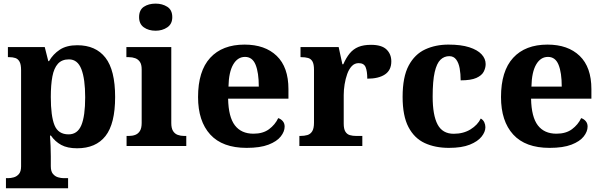

<svg xmlns="http://www.w3.org/2000/svg" viewBox="-20 -791 3265 1040"><path d="M12.2 228.6V174H24.8Q38.2 174 54.4 169.6Q70.6 165.2 82.4 151.6Q94.2 138 94.2 110V-410.6Q94.2 -441.8 85.9 -456.8Q77.6 -471.8 63.4 -476.6Q49.2 -481.4 30.6 -481.4H22.8V-536H222.4L241.6 -459.8H245.6Q267.4 -497.8 304 -521.9Q340.6 -546 398.6 -546Q498.6 -546 551.1 -478.6Q603.6 -411.2 603.6 -265.6Q603.6 -120.6 551.4 -54.2Q499.2 12.2 397.6 12.2Q345 12.2 311.5 -6.1Q278 -24.4 256 -56.4H250.8Q252.8 -30.6 254 -0.5Q255.2 29.6 255.2 55.6V109.2Q255.2 137.6 267 151.3Q278.8 165 295 169.5Q311.2 174 324 174H348.8V228.6ZM351.6 -63.2Q399.8 -63.2 420.6 -112.7Q441.4 -162.2 441.4 -264.2Q441.4 -362.8 420.9 -416.1Q400.4 -469.4 353.4 -469.4Q315.2 -469.4 293.7 -445.6Q272.2 -421.8 263.7 -376.5Q255.2 -331.2 255.2 -265.6Q255.2 -162.2 275.3 -112.7Q295.4 -63.2 351.6 -63.2Z M665.6 0V-54.6H678Q697.4 -54.6 713 -60.6Q728.6 -66.6 738 -81.8Q747.4 -97 747.4 -125.4V-415.4Q747.4 -442 737.7 -456Q728 -470 712.4 -475.7Q696.8 -481.4 678 -481.4H664.6V-536H907.8V-124.6Q907.8 -96.6 917.2 -81.5Q926.6 -66.4 942.5 -60.5Q958.4 -54.6 977.2 -54.6H989V0ZM823 -624.6Q784.8 -624.6 759.1 -642.9Q733.4 -661.2 733.4 -698Q733.4 -737 759.1 -754.2Q784.8 -771.4 823 -771.4Q859.2 -771.4 886.2 -754.2Q913.2 -737 913.2 -698Q913.2 -661.2 886.2 -642.9Q859.2 -624.6 823 -624.6Z M1315.8 10Q1185 10 1118.9 -62.3Q1052.8 -134.6 1052.8 -265.2Q1052.8 -406.2 1118.6 -477.8Q1184.4 -549.4 1304.6 -549.4Q1415.4 -549.4 1478.9 -488.3Q1542.4 -427.2 1542.4 -308.2V-256.4H1215.6Q1217.6 -157.2 1252.3 -112Q1287 -66.8 1353 -66.8Q1404.4 -66.8 1437.3 -91.2Q1470.2 -115.6 1487 -151.2Q1501.6 -146.6 1511.7 -134.8Q1521.8 -123 1521.8 -105.4Q1521.8 -78.6 1500.8 -51.8Q1479.8 -25 1434.5 -7.5Q1389.2 10 1315.8 10ZM1381.8 -321.8Q1381.8 -397.4 1364.5 -440.1Q1347.2 -482.8 1307.2 -482.8Q1267.2 -482.8 1243.2 -441.6Q1219.2 -400.4 1217.6 -321.8Z M1601.6 0V-54.6H1605.8Q1628.8 -54.6 1645.3 -59.6Q1661.8 -64.6 1671.3 -80.1Q1680.8 -95.6 1680.8 -126.6V-413.4Q1680.8 -443 1672.7 -457.7Q1664.6 -472.4 1649 -476.9Q1633.4 -481.4 1611.4 -481.4H1607.8V-536H1814.4L1834.6 -443H1839.6Q1855 -478.4 1874.4 -501.9Q1893.8 -525.4 1921.4 -536.8Q1949 -548.2 1989.6 -548.2Q2047.4 -548.2 2073.5 -523.1Q2099.6 -498 2099.6 -458.4Q2099.6 -410.8 2065.2 -387.8Q2030.8 -364.8 1969.4 -364.8Q1969.4 -405.8 1960.3 -427.4Q1951.2 -449 1922.8 -449Q1900.8 -449 1885.5 -432.8Q1870.2 -416.6 1860.8 -390.3Q1851.4 -364 1846.6 -333.9Q1841.8 -303.8 1841.8 -276V-121.6Q1841.8 -92.6 1850.7 -78.1Q1859.6 -63.6 1875 -59.1Q1890.4 -54.6 1910 -54.6H1942.6V0Z M2411.8 10Q2337.2 10 2280.8 -16Q2224.4 -42 2192.6 -102.5Q2160.8 -163 2160.8 -266.2Q2160.8 -374.8 2193.8 -436.1Q2226.8 -497.4 2283 -523.4Q2339.2 -549.4 2409 -549.4Q2477.4 -549.4 2522 -535Q2566.6 -520.6 2588.6 -496.7Q2610.6 -472.8 2610.6 -444Q2610.6 -422.8 2600 -402.4Q2589.4 -382 2560.2 -368.9Q2531 -355.8 2475.2 -355.8Q2475.2 -390.8 2469.9 -420.5Q2464.6 -450.2 2451 -468.5Q2437.4 -486.8 2413.6 -486.8Q2386 -486.8 2365.8 -467.4Q2345.6 -448 2334.6 -400.3Q2323.6 -352.6 2323.6 -267.2Q2323.6 -167 2350.3 -116.7Q2377 -66.4 2437.4 -66.4Q2490.2 -66.4 2528.7 -90.2Q2567.2 -114 2584.2 -149Q2597.4 -141.4 2603.3 -128.5Q2609.2 -115.6 2609.2 -102Q2609.2 -76.8 2588.5 -50.8Q2567.8 -24.8 2524.6 -7.4Q2481.4 10 2411.8 10Z M2956.8 10Q2826 10 2759.9 -62.3Q2693.8 -134.6 2693.8 -265.2Q2693.8 -406.2 2759.6 -477.8Q2825.4 -549.4 2945.6 -549.4Q3056.4 -549.4 3119.9 -488.3Q3183.4 -427.2 3183.4 -308.2V-256.4H2856.6Q2858.6 -157.2 2893.3 -112Q2928 -66.8 2994 -66.8Q3045.4 -66.8 3078.3 -91.2Q3111.2 -115.6 3128 -151.2Q3142.6 -146.6 3152.7 -134.8Q3162.8 -123 3162.8 -105.4Q3162.8 -78.6 3141.8 -51.8Q3120.8 -25 3075.5 -7.5Q3030.2 10 2956.8 10ZM3022.8 -321.8Q3022.8 -397.4 3005.5 -440.1Q2988.2 -482.8 2948.2 -482.8Q2908.2 -482.8 2884.2 -441.6Q2860.2 -400.4 2858.6 -321.8Z"/></svg>

Font: Noto Serif Hentaigana ExtraLight
Style: Regular
Weight: 200
Designer: Kazuhiro Yamada
Foundry: nipponia
Version: Version 1.000